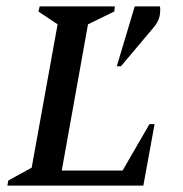

<svg xmlns="http://www.w3.org/2000/svg" viewBox="-20 -580 573 600"><path d="M3 0 6 -16 79 -56 160 -504 100 -544 104 -560H339L337 -544L255 -504L173 -47H363L447 -192H463L428 0ZM345 -373 401 -560H480Q482 -545 478.5 -528.5Q475 -512 459 -493L358 -373Z"/></svg>

Font: Spectral SC Medium
Style: Italic
Weight: 500
Italic angle: -10°
Designer: Jean-Baptiste Levee
Foundry: Production Type
Version: Version 2.001